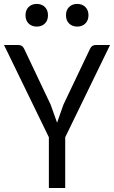

<svg xmlns="http://www.w3.org/2000/svg" viewBox="-20 -939 570 959"><path d="M305.7 -253.4V0H224.1V-253.4L0 -714.4H70.8Q91.8 -714.4 100.6 -695.3L232.9 -416.5L265.1 -326.2L296.9 -416.5L429.7 -695.3Q438 -714.4 459.5 -714.4H529.8ZM107.4 -862.8Q107.4 -888.7 123 -904.1Q138.7 -919.4 163.6 -919.4Q188.5 -919.4 204.1 -904.1Q219.7 -888.7 219.7 -862.8Q219.7 -836.9 204.1 -821.5Q188.5 -806.2 163.6 -806.2Q138.7 -806.2 123 -821.5Q107.4 -836.9 107.4 -862.8ZM309.6 -862.8Q309.6 -888.7 325.2 -904.1Q340.8 -919.4 365.7 -919.4Q390.6 -919.4 406.2 -904.1Q421.9 -888.7 421.9 -862.8Q421.9 -836.9 406.2 -821.5Q390.6 -806.2 365.7 -806.2Q340.8 -806.2 325.2 -821.5Q309.6 -836.9 309.6 -862.8Z"/></svg>

Font: Lycee Sans
Style: Regular
Weight: 400
Designer: Justin Alvin
Foundry: Alkove Design
Version: Version 1.030